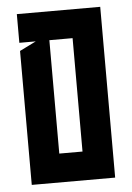

<svg xmlns="http://www.w3.org/2000/svg" viewBox="-48 -662 481 700"><g transform="rotate(-5 192.5 -312.5)"><path d="M345.2 -625V0H40V-490.2L100.1 -520H40V-625ZM234.9 -105V-520H149.9V-105Z"/></g></svg>

Font: Horta
Style: Regular
Weight: 600
Width: 3
Version: Version 0.11